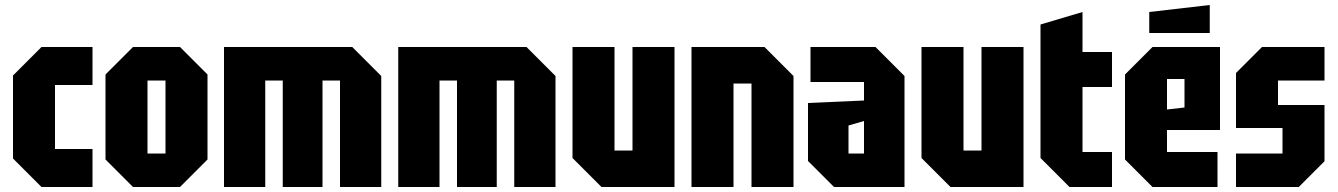

<svg xmlns="http://www.w3.org/2000/svg" viewBox="-20 -748 5350 768"><path d="M32 -114V-446L146 -560H350V-408H200V-152H350V0H146Z M402 -110V-450L512 -560H700L810 -450V-110L700 0H512ZM570 -134H642V-426H570Z M876 -560H1389L1505 -444V0H1340V-426H1270V0H1111V-426H1041V0H876Z M1573 -560H2086L2202 -444V0H2037V-426H1967V0H1808V-426H1738V0H1573Z M2678 -560V0H2386L2270 -116V-560H2438V-146H2510V-560Z M2746 0V-560H3038L3154 -444V0H2986V-414H2914V0Z M3212 -104V-336L3436 -346V-420H3222V-560H3482L3598 -444V0H3316ZM3374 -246V-134H3436V-264Z M4074 -560V0H3782L3666 -116V-560H3834V-146H3906V-560Z M4142 -650 4310 -700V-540H4428V-400H4310V-140H4428V0H4258L4142 -116Z M4480 -110V-450L4590 -560H4860V-228H4648V-140H4850V0H4590ZM4648 -310 4718 -318V-432H4648ZM4577 -616V-700L4819 -728V-616Z M4924 0V-134H5110V-236H4924V-456L5028 -560H5278V-426H5092V-328H5278V-103L5175 0Z"/></svg>

Font: Tektur Condensed
Style: Bold
Weight: 700
Width: 3
Designer: Adam Jagosz
Foundry: Adam Jagosz
Version: Version 1.005;gftools[0.9.30]